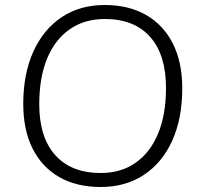

<svg xmlns="http://www.w3.org/2000/svg" viewBox="-20 -740 805 768"><path d="M383 8Q286 8 216.5 -32Q147 -72 110 -146.5Q73 -221 73 -324Q73 -445 113.5 -534Q154 -623 227 -671.5Q300 -720 399 -720Q495 -720 564.5 -680Q634 -640 671.5 -565.5Q709 -491 709 -387Q709 -266 669 -177.5Q629 -89 555.5 -40.5Q482 8 383 8ZM383 -48Q464 -48 522.5 -89Q581 -130 612.5 -206Q644 -282 644 -388Q644 -521 580.5 -592.5Q517 -664 399 -664Q318 -664 259 -623Q200 -582 168.5 -506Q137 -430 137 -323Q137 -191 201 -119.5Q265 -48 383 -48Z"/></svg>

Font: Muli Light
Style: Italic
Weight: 300
Italic angle: -4.541°
Designer: Vernon Adams
Foundry: Vernon Adams
Version: Version 2.100; ttfautohint (v1.8.1.43-b0c9)